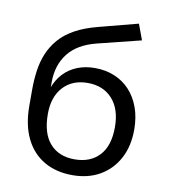

<svg xmlns="http://www.w3.org/2000/svg" viewBox="-82 -798 786 879"><g transform="rotate(10 310.5 -359.0)"><path d="M313 9Q237 9 181 -23.5Q125 -56 94.5 -118.5Q64 -181 64 -270V-346Q64 -391 70 -433.5Q76 -476 91.5 -513.5Q107 -551 134.5 -583Q162 -615 206 -639.5Q250 -664 313 -680L493 -727L520 -654L319 -604Q231 -582 188.5 -527.5Q146 -473 146 -393V-368H145Q159 -406 185 -434Q211 -462 248 -477Q285 -492 331 -492Q380 -492 421.5 -475Q463 -458 493 -425.5Q523 -393 539.5 -347.5Q556 -302 556 -245Q556 -168 525.5 -111Q495 -54 440.5 -22.5Q386 9 313 9ZM310 -64Q383 -64 425 -109Q467 -154 467 -241Q467 -325 424.5 -372Q382 -419 310 -419Q238 -419 196 -373Q154 -327 154 -248Q154 -157 195.5 -110.5Q237 -64 310 -64Z"/></g></svg>

Font: Nunito Sans 8pt
Style: Regular
Weight: 400
Version: Version 3.101;gftools[0.9.27]